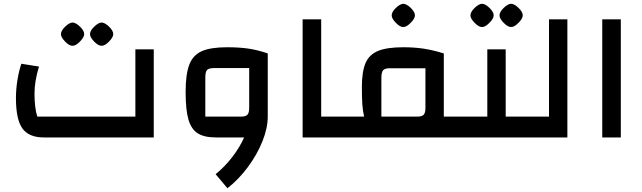

<svg xmlns="http://www.w3.org/2000/svg" viewBox="-20 -733 3424 1024"><path d="M65 -210Q65 -257 73 -306.5Q81 -356 94 -393L188 -378Q164 -300 164 -234Q164 -157 179 -111H702V-470H800V0H214Q134 0 99.5 -48Q65 -96 65 -210ZM305 -551Q305 -569 327 -590.5Q349 -612 367 -613Q385 -612 407 -590.5Q429 -569 429 -551Q429 -534 406 -511Q383 -488 367 -489Q350 -488 327.5 -511Q305 -534 305 -551ZM460 -551Q460 -569 482 -590.5Q504 -612 522 -613Q540 -612 562 -590.5Q584 -569 584 -551Q584 -534 561 -511Q538 -488 522 -489Q505 -488 482.5 -511Q460 -534 460 -551Z M1408 -448V-111Q1408 -50 1379.5 21Q1351 92 1302 158Q1253 224 1193 271L1130 196Q1178 157 1218 105.5Q1258 54 1282 0H1132Q1069 0 1034.5 -22Q1000 -44 985 -95.5Q970 -147 970 -242Q970 -337 989.5 -388Q1009 -439 1056 -460Q1103 -481 1191 -481Q1258 -481 1307 -473.5Q1356 -466 1408 -448ZM1265 -111Q1290 -111 1299.5 -121Q1309 -131 1309 -158V-370H1123Q1094 -370 1084.5 -360Q1075 -350 1075 -319V-111Z M1594 -630H1693V-111H1806V0H1594Z M2461 -111V0H1766V-111H1922Q1915 -140 1912.5 -175.5Q1910 -211 1910 -269Q1910 -351 1929.5 -396.5Q1949 -442 1996.5 -461.5Q2044 -481 2131 -481Q2190 -481 2239.5 -473.5Q2289 -466 2347 -448V-111ZM2249 -369H2059Q2033 -369 2023.5 -358.5Q2014 -348 2014 -318V-111H2205Q2230 -111 2239.5 -121Q2249 -131 2249 -158ZM2069 -651Q2069 -669 2091 -690.5Q2113 -712 2131 -713Q2149 -712 2171 -690.5Q2193 -669 2193 -651Q2193 -634 2170 -611Q2147 -588 2131 -589Q2114 -588 2091.5 -611Q2069 -634 2069 -651Z M2790 -111V0H2421V-111H2579V-470H2677V-111ZM2489 -651Q2489 -669 2511 -690.5Q2533 -712 2551 -713Q2569 -712 2591 -690.5Q2613 -669 2613 -651Q2613 -634 2590 -611Q2567 -588 2551 -589Q2534 -588 2511.5 -611Q2489 -634 2489 -651ZM2644 -651Q2644 -669 2666 -690.5Q2688 -712 2706 -713Q2724 -712 2746 -690.5Q2768 -669 2768 -651Q2768 -634 2745 -611Q2722 -588 2706 -589Q2689 -588 2666.5 -611Q2644 -634 2644 -651Z M2750 0V-111H2908V-630H3006V0Z M3192 -630H3291V0H3192Z"/></svg>

Font: Changa Medium
Style: Regular
Weight: 500
Designer: Eduardo Rodriguez Tunni
Foundry: Eduardo Rodriguez Tunni
Version: Version 2.002; ttfautohint (v1.5) -l 8 -r 50 -G 150 -x 14 -H